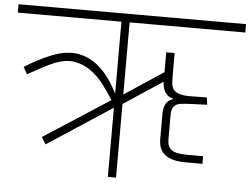

<svg xmlns="http://www.w3.org/2000/svg" viewBox="-92 -911 1280 982"><g transform="rotate(5 548.0 -420.0)"><path d="M496 0V-354H494L164 -138L142 -174L479 -392V-394Q455 -434 425.5 -472Q396 -510 358.5 -537Q321 -564 275 -571.5Q229 -579 172 -556Q162 -552 151 -547Q140 -542 125.5 -534.5Q111 -527 90 -515.5Q69 -504 38 -487L18 -523Q18 -523 37.5 -535Q57 -547 88.5 -563.5Q120 -580 155 -594Q230 -624 292 -613Q354 -602 404.5 -555.5Q455 -509 494 -431H496V-797H-36V-840H1132V-797H538V-427L738 -559V-661H781V-557Q781 -532 782 -511.5Q783 -491 792 -476.5Q801 -462 823.5 -454.5Q846 -447 889 -448L965 -449L970 -412L893 -409Q857 -408 833.5 -404.5Q810 -401 799 -387Q788 -373 788 -342V-218Q788 -187 802 -172Q816 -157 839.5 -152.5Q863 -148 890 -148H972V-109H884Q816 -109 781 -135Q746 -161 746 -216V-346Q746 -375 756 -395.5Q766 -416 794 -426V-428Q767 -433 752.5 -456Q738 -479 738 -510L538 -378V0Z"/></g></svg>

Font: Matangi Light
Style: Regular
Weight: 300
Designer: Prashant Pant
Foundry: The Graphic Ant
Version: Version 3.002